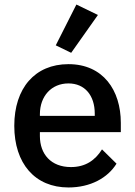

<svg xmlns="http://www.w3.org/2000/svg" viewBox="-20 -815 596 847"><path d="M412 -749 317 -795 226 -615 294 -582ZM282 12C379 12 455 -30 494 -93L430 -156C400 -108 357 -78 293 -78C205 -78 156 -135 156 -215V-232H513V-273C513 -417 435 -532 282 -532C134 -532 43 -426 43 -260C43 -94 134 12 282 12ZM282 -447C354 -447 398 -394 398 -314V-304H156V-311C156 -391 207 -447 282 -447Z"/></svg>

Font: IBM Plex Thai Looped Medium
Style: Regular
Weight: 500
Designer: Mike Abbink, Paul van der Laan, Pieter van Rosmalen, Ben Mitchell, Mark Frömberg
Foundry: Bold Monday
Version: Version 1.0